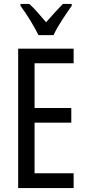

<svg xmlns="http://www.w3.org/2000/svg" viewBox="-20 -963 442 983"><path d="M357 0H73V-714H357V-639H157V-410H345V-335H157V-76H357ZM177 -783Q161 -816 136 -857Q111 -898 85 -933V-943H130Q149 -926 171.5 -900.5Q194 -875 216 -849Q242 -879 259.5 -898Q277 -917 302 -943H347V-933Q325 -902 297.5 -860Q270 -818 254 -783Z"/></svg>

Font: Noto Sans Tamil ExtraCondensed
Style: Regular
Weight: 400
Width: 2
Designer: Jelle Bosma - Monotype Design Team
Foundry: Monotype Imaging Inc.
Version: Version 2.004; ttfautohint (v1.8.4.7-5d5b)